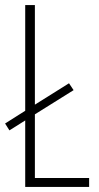

<svg xmlns="http://www.w3.org/2000/svg" viewBox="-20 -734 390 754"><path d="M79 0V-261L17 -222L0 -249L79 -299V-714H117V-323L251 -407L269 -380L117 -285V-35H330V0Z"/></svg>

Font: Noto Sans Devanagari ExtraCondensed ExtraLight
Style: Regular
Weight: 200
Width: 2
Designer: Jelle Bosma - Monotype Design Team
Foundry: Monotype Imaging Inc.
Version: Version 2.004; ttfautohint (v1.8.4.7-5d5b)